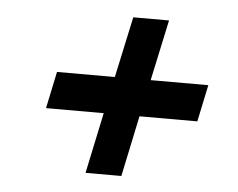

<svg xmlns="http://www.w3.org/2000/svg" viewBox="-40 -631 681 549"><g transform="rotate(5 300.0 -356.5)"><path d="M224.1 -129.3 261 -303.8H95.4L117.7 -409.6H283.7L321.3 -584.2H424L386.5 -409.6H552L529.7 -303.8H363.7L326.9 -129.3Z"/></g></svg>

Font: Red Hat Display VF
Style: Italic
Weight: 300
Italic angle: -12°
Designer: Pentagram, MCKL
Foundry: Pentagram, MCKL
Version: Version 1.023